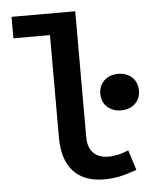

<svg xmlns="http://www.w3.org/2000/svg" viewBox="-52 -752 703 811"><g transform="rotate(-5 299.5 -347.0)"><path d="M27 -615H182V-179C182 -58 242 12 356 12C414 12 448 0 496 -16L469 -101C436 -88 410 -82 385 -82C335 -82 297 -107 297 -173V-706H27ZM454 -272C502 -272 536 -303 536 -349C536 -396 502 -427 454 -427C407 -427 372 -396 372 -349C372 -303 407 -272 454 -272Z"/></g></svg>

Font: Source Code Pro Semibold
Style: Regular
Weight: 600
Monospace: yes
Designer: Paul D. Hunt
Foundry: Adobe Systems Incorporated
Version: Version 1.017;PS 1.000;hotconv 1.0.70;makeotf.lib2.5.5900